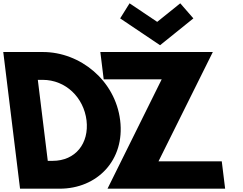

<svg xmlns="http://www.w3.org/2000/svg" viewBox="-60 -1139 1467 1159"><path d="M722.1 -1119 665.3 -1028 906.2 -866 1107.3 -1028 1028.1 -1119 888.9 -1007ZM1224.7 -825H545.7L566 -660H916L589 0H1299L1278.7 -165H896.7ZM-40.3 -825 61 0H300C527 0 694.9 -172 665.3 -413C635.8 -653 424.7 -825 198.7 -825ZM228.4 -168 168.3 -657H197.3C337.3 -657 445.5 -550 462.4 -412C478.4 -274 396.4 -168 257.4 -168Z"/></svg>

Font: Hussar
Style: BdOpOblOne
Weight: 700
Foundry: Cannot Into Space Fonts
Version: Version 2.00